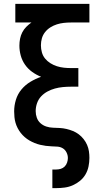

<svg xmlns="http://www.w3.org/2000/svg" viewBox="-20 -755 540 990"><path d="M250 215V119H270Q282 119 293.5 115.5Q305 112 313.5 103.5Q322 95 326 83Q330 71 330 60Q330 45 323 31Q316 17 303.5 9.5Q291 2 275.5 1Q260 0 245.5 -0.5Q231 -1 216 -3Q201 -5 186.5 -8.5Q172 -12 158.5 -17.5Q145 -23 132 -30.5Q119 -38 107.5 -48Q96 -58 87 -69.5Q78 -81 71 -94.5Q64 -108 60 -122Q56 -136 54.5 -151Q53 -166 53 -181Q53 -211 62 -240.5Q71 -270 90.5 -293.5Q110 -317 136.5 -333Q163 -349 192 -359Q167 -369 145.5 -384.5Q124 -400 109 -421.5Q94 -443 87 -468.5Q80 -494 80 -520Q80 -538 83.5 -555.5Q87 -573 95 -588.5Q103 -604 115.5 -616.5Q128 -629 142 -639H59V-735H441V-639H346Q327 -639 309 -637Q291 -635 273.5 -629.5Q256 -624 240 -614Q224 -604 212.5 -589.5Q201 -575 196 -557.5Q191 -540 191 -521Q191 -503 196 -485Q201 -467 212.5 -453Q224 -439 240 -429Q256 -419 273.5 -413.5Q291 -408 309 -406Q327 -404 346 -404H384V-308H346Q325 -308 304 -306Q283 -304 263 -298.5Q243 -293 224.5 -283Q206 -273 192 -258Q178 -243 171 -223Q164 -203 164 -182Q164 -164 170 -147.5Q176 -131 189 -119.5Q202 -108 219 -102.5Q236 -97 253.5 -96.5Q271 -96 288.5 -95Q306 -94 323 -90Q340 -86 356 -79.5Q372 -73 386 -62.5Q400 -52 411 -38Q422 -24 429 -8Q436 8 438.5 25Q441 42 441 59Q441 81 436.5 103Q432 125 421 144Q410 163 393 177Q376 191 356 200Q336 209 314 212Q292 215 270 215Z"/></svg>

Font: Iosevka SS18
Style: Bold
Weight: 700
Monospace: yes
Designer: Belleve Invis
Foundry: Belleve Invis
Version: Version 25.1.1; ttfautohint (v1.8.4)